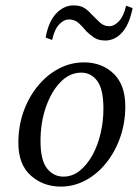

<svg xmlns="http://www.w3.org/2000/svg" viewBox="-20 -680 511 711"><path d="M205 11Q140 11 94 -30Q48 -71 48 -151Q48 -213 67 -266.5Q86 -320 120 -361.5Q154 -403 198 -426Q242 -449 291 -449Q357 -449 400.5 -407.5Q444 -366 444 -286Q444 -226 425.5 -172.5Q407 -119 374 -77.5Q341 -36 297.5 -12.5Q254 11 205 11ZM215 -26Q248 -26 275 -47.5Q302 -69 322 -105Q342 -141 352.5 -186Q363 -231 363 -277Q363 -350 340 -380.5Q317 -411 281 -411Q238 -411 204 -376Q170 -341 150 -283.5Q130 -226 130 -158Q130 -87 154 -56.5Q178 -26 215 -26ZM149 -541Q160 -601 188.5 -630.5Q217 -660 252 -660Q278 -660 293 -650Q308 -640 320 -626Q335 -611 349.5 -597Q364 -583 385 -583Q403 -583 420.5 -601.5Q438 -620 447 -659L471 -650Q459 -589 432 -559.5Q405 -530 370 -530Q344 -530 328 -541Q312 -552 300 -564Q287 -580 272 -594Q257 -608 235 -608Q217 -608 199.5 -590Q182 -572 173 -532Z"/></svg>

Font: Lisu Bosa
Style: Italic
Weight: 400
Italic angle: -19°
Designer: David Morse, Annie Olsen, Victor Gaultney, Frank Grießhammer (Latin)
Foundry: SIL International
Version: Version 2.000